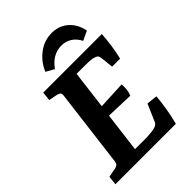

<svg xmlns="http://www.w3.org/2000/svg" viewBox="-219 -850 948 948"><g transform="rotate(-45 255.0 -375.5)"><path d="M414 -422 407 -487Q406 -498 402.5 -504Q399 -510 388 -514Q375 -519 358 -520Q341 -521 325 -521H265L240 -320L385 -327Q387 -309 385 -291Q383 -273 376 -257L232 -262L206 -54H273Q296 -54 316 -56Q336 -58 349 -62Q360 -66 365.5 -73Q371 -80 375 -92L409 -170L465 -164Q462 -125 455 -83.5Q448 -42 437 0H15L20 -47L68 -56Q80 -59 85.5 -64Q91 -69 93 -83L144 -491Q145 -504 140 -508.5Q135 -513 124 -516L78 -525L83 -572H492Q490 -536 484.5 -498.5Q479 -461 470 -422ZM403 -613Q388 -643 364 -658Q340 -673 311 -673Q279 -673 252.5 -657.5Q226 -642 206 -613L163 -637Q183 -686 225.5 -718.5Q268 -751 321 -751Q356 -751 383.5 -736Q411 -721 428.5 -695Q446 -669 452 -636Z"/></g></svg>

Font: Rasa SemiBold
Style: Italic
Weight: 600
Italic angle: -7.10001°
Designer: Anna Giedrys (Yrsa+Rasa design), David Brezina (Yrsa art-direction, Rasa art-direction, design)
Foundry: Rosetta Type Foundry
Version: Version 2.004